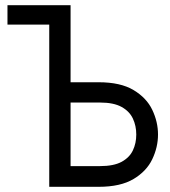

<svg xmlns="http://www.w3.org/2000/svg" viewBox="-20 -720 656 740"><path d="M8.8 -625.2V-700H218.5V-625.2ZM169.8 0V-700H252V-403H360.2Q444.5 -403 494.7 -372.9Q544.9 -342.9 566.9 -296.6Q589 -250.2 589 -201.5Q589 -152.8 566.9 -106.4Q544.9 -60.1 494.7 -30.1Q444.5 0 360.2 0ZM252 -79.8H365.5Q418.1 -79.8 448.7 -96.3Q479.2 -112.9 492.2 -140.5Q505.2 -168.1 505.2 -201.5Q505.2 -235 492.2 -262.9Q479.2 -290.9 448.7 -307.8Q418.1 -324.8 365.5 -324.8H252Z"/></svg>

Font: Overpass Mono Light
Style: Regular
Weight: 300
Monospace: yes
Designer: Delve Withrington, Dave Bailey
Foundry: Delve Fonts LLC
Version: Version 4.000